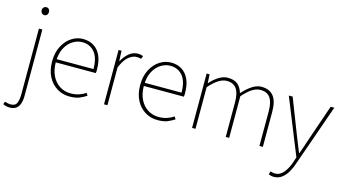

<svg xmlns="http://www.w3.org/2000/svg" viewBox="-125 -1033 2924 1630"><g transform="rotate(15 1337.0 -218.0)"><path d="M28 234Q15 234 -2 230Q-19 226 -30 220L-22 196Q-13 199 2 202.5Q17 206 30 206Q72 206 84 175Q96 144 96 98V-478H126V102Q126 148 115 177Q104 206 82.5 220Q61 234 28 234ZM110 -600Q97 -600 87.5 -610Q78 -620 78 -636Q78 -651 87.5 -660.5Q97 -670 110 -670Q124 -670 133 -660.5Q142 -651 142 -636Q142 -620 133 -610Q124 -600 110 -600Z M494 12Q434 12 384.5 -18Q335 -48 305.5 -104Q276 -160 276 -238Q276 -316 305.5 -372.5Q335 -429 382 -459.5Q429 -490 482 -490Q537 -490 577.5 -464.5Q618 -439 640 -390Q662 -341 662 -270Q662 -263 662 -255Q662 -247 660 -238H292V-266H632Q632 -365 591 -413.5Q550 -462 482 -462Q440 -462 400 -437.5Q360 -413 334 -363.5Q308 -314 308 -240Q308 -172 332.5 -121.5Q357 -71 400 -43.5Q443 -16 496 -16Q537 -16 570 -27Q603 -38 628 -56L642 -34Q615 -16 581.5 -2Q548 12 494 12Z M796 0V-478H822L826 -388H828Q852 -432 886.5 -461Q921 -490 964 -490Q976 -490 987 -488Q998 -486 1010 -480L1000 -454Q991 -457 982.5 -458.5Q974 -460 960 -460Q927 -460 891 -431.5Q855 -403 826 -332V0Z M1268 12Q1208 12 1158.5 -18Q1109 -48 1079.5 -104Q1050 -160 1050 -238Q1050 -316 1079.5 -372.5Q1109 -429 1156 -459.5Q1203 -490 1256 -490Q1311 -490 1351.5 -464.5Q1392 -439 1414 -390Q1436 -341 1436 -270Q1436 -263 1436 -255Q1436 -247 1434 -238H1066V-266H1406Q1406 -365 1365 -413.5Q1324 -462 1256 -462Q1214 -462 1174 -437.5Q1134 -413 1108 -363.5Q1082 -314 1082 -240Q1082 -172 1106.5 -121.5Q1131 -71 1174 -43.5Q1217 -16 1270 -16Q1311 -16 1344 -27Q1377 -38 1402 -56L1416 -34Q1389 -16 1355.5 -2Q1322 12 1268 12Z M1570 0V-478H1596L1600 -402H1602Q1635 -440 1675 -465Q1715 -490 1754 -490Q1813 -490 1843.5 -462.5Q1874 -435 1886 -390Q1928 -437 1969 -463.5Q2010 -490 2050 -490Q2121 -490 2156.5 -445.5Q2192 -401 2192 -308V0H2162V-304Q2162 -384 2134.5 -423Q2107 -462 2048 -462Q2012 -462 1975 -438Q1938 -414 1896 -366V0H1866V-304Q1866 -384 1838.5 -423Q1811 -462 1752 -462Q1684 -462 1600 -366V0Z M2346 222Q2334 222 2321.5 219Q2309 216 2300 212L2310 184Q2318 187 2328.5 189.5Q2339 192 2348 192Q2393 192 2425 153Q2457 114 2476 56L2490 12L2292 -478H2326L2448 -164Q2460 -134 2474.5 -98Q2489 -62 2502 -30H2506Q2518 -62 2530 -98Q2542 -134 2552 -164L2660 -478H2692L2500 68Q2488 105 2467.5 140.5Q2447 176 2417 199Q2387 222 2346 222Z"/></g></svg>

Font: Source Sans 3 Variable
Style: Regular
Weight: 200
Designer: Paul D. Hunt
Foundry: Adobe Systems Incorporated
Version: Version 3.026